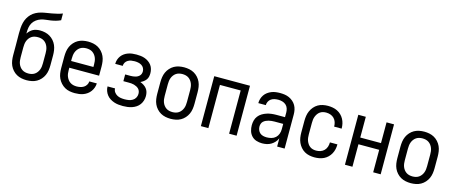

<svg xmlns="http://www.w3.org/2000/svg" viewBox="-44 -1329 4588 1931"><g transform="rotate(15 2250.0 -363.5)"><path d="M250 8Q223 8 196 2.5Q169 -3 146 -16Q123 -29 104.5 -49.5Q86 -70 75 -94.5Q64 -119 60 -146Q56 -173 56 -200V-303Q56 -334 55.5 -365.5Q55 -397 55 -429Q55 -457 57 -484.5Q59 -512 65.5 -539Q72 -566 85.5 -590.5Q99 -615 118.5 -634.5Q138 -654 163 -667Q188 -680 215 -687Q242 -694 269.5 -698Q297 -702 324 -707Q351 -712 378 -718.5Q405 -725 431 -735V-665Q408 -654 383 -647Q358 -640 332.5 -636Q307 -632 281 -629.5Q255 -627 230.5 -619Q206 -611 184.5 -595Q163 -579 150 -557Q137 -535 132.5 -509Q128 -483 128 -457V-445Q138 -460 151.5 -473.5Q165 -487 181.5 -495.5Q198 -504 216.5 -507.5Q235 -511 254 -511Q281 -511 307 -505Q333 -499 356 -485.5Q379 -472 397 -451.5Q415 -431 425.5 -406.5Q436 -382 440 -355.5Q444 -329 444 -303V-200Q444 -173 440 -146Q436 -119 425 -94.5Q414 -70 395.5 -49.5Q377 -29 354 -16Q331 -3 304 2.5Q277 8 250 8ZM250 -62Q267 -62 284 -66Q301 -70 315 -79.5Q329 -89 339.5 -103Q350 -117 356 -133Q362 -149 364 -166Q366 -183 366 -200V-303Q366 -320 364 -336.5Q362 -353 356 -369Q350 -385 340 -399Q330 -413 315.5 -422.5Q301 -432 284.5 -436Q268 -440 251 -440Q233 -440 216.5 -436.5Q200 -433 185.5 -423.5Q171 -414 160.5 -400Q150 -386 144 -370Q138 -354 136 -337Q134 -320 134 -303V-200Q134 -183 136 -166Q138 -149 144 -133Q150 -117 160.5 -103Q171 -89 185 -79.5Q199 -70 216 -66Q233 -62 250 -62Z M752 8Q725 8 698 3Q671 -2 647.5 -15.5Q624 -29 605.5 -49.5Q587 -70 575.5 -94.5Q564 -119 560 -146Q556 -173 556 -200V-320Q556 -347 560 -374Q564 -401 575 -425.5Q586 -450 604.5 -470.5Q623 -491 646 -504Q669 -517 696 -522.5Q723 -528 750 -528Q777 -528 804 -522.5Q831 -517 854 -504Q877 -491 895.5 -470.5Q914 -450 925 -425.5Q936 -401 940 -374Q944 -347 944 -320V-225H634V-200Q634 -183 636 -166Q638 -149 644.5 -133Q651 -117 661.5 -103Q672 -89 686.5 -79.5Q701 -70 718 -66Q735 -62 752 -62Q771 -62 790.5 -66Q810 -70 826 -80Q842 -90 852.5 -107Q863 -124 864 -144H942Q941 -121 933.5 -99.5Q926 -78 912.5 -59.5Q899 -41 880.5 -27.5Q862 -14 841 -6Q820 2 797 5Q774 8 752 8ZM866 -295V-320Q866 -337 864 -354Q862 -371 856 -387Q850 -403 839.5 -417Q829 -431 815 -440.5Q801 -450 784 -454Q767 -458 750 -458Q733 -458 716 -454Q699 -450 685 -440.5Q671 -431 660.5 -417Q650 -403 644 -387Q638 -371 636 -354Q634 -337 634 -320V-295Z M1253 8Q1229 8 1206 5.5Q1183 3 1161 -4.5Q1139 -12 1119 -24.5Q1099 -37 1084.5 -55.5Q1070 -74 1062 -96.5Q1054 -119 1054 -142V-143H1132Q1132 -122 1144 -105Q1156 -88 1174 -78Q1192 -68 1212 -65Q1232 -62 1253 -62Q1274 -62 1295 -65.5Q1316 -69 1334.5 -80Q1353 -91 1363.5 -110Q1374 -129 1374 -150Q1374 -165 1369.5 -178.5Q1365 -192 1355 -202Q1345 -212 1332.5 -218.5Q1320 -225 1306 -229Q1292 -233 1278 -234Q1264 -235 1250 -235H1194V-305H1250Q1262 -305 1274.5 -306.5Q1287 -308 1299 -311Q1311 -314 1322 -320Q1333 -326 1341.5 -335Q1350 -344 1354 -356Q1358 -368 1358 -380Q1358 -399 1349 -415.5Q1340 -432 1324 -441.5Q1308 -451 1289.5 -454.5Q1271 -458 1253 -458Q1235 -458 1217 -455Q1199 -452 1183 -442.5Q1167 -433 1157.5 -417Q1148 -401 1148 -383V-382H1070V-384Q1070 -406 1077 -427Q1084 -448 1097 -465.5Q1110 -483 1128 -495.5Q1146 -508 1167 -515.5Q1188 -523 1209.5 -525.5Q1231 -528 1253 -528Q1275 -528 1297 -525.5Q1319 -523 1340 -515.5Q1361 -508 1379.5 -495Q1398 -482 1411 -464.5Q1424 -447 1430 -425Q1436 -403 1436 -381Q1436 -363 1432 -345.5Q1428 -328 1417 -313.5Q1406 -299 1391.5 -288.5Q1377 -278 1361 -271Q1380 -264 1397.5 -253Q1415 -242 1428 -226Q1441 -210 1446.5 -190Q1452 -170 1452 -149Q1452 -125 1445 -102Q1438 -79 1424 -59.5Q1410 -40 1389.5 -26.5Q1369 -13 1346.5 -5.5Q1324 2 1300 5Q1276 8 1253 8Z M1750 8Q1723 8 1696 2.5Q1669 -3 1646 -16Q1623 -29 1604.5 -49.5Q1586 -70 1575 -94.5Q1564 -119 1560 -146Q1556 -173 1556 -200V-320Q1556 -347 1560 -374Q1564 -401 1575 -425.5Q1586 -450 1604.5 -470.5Q1623 -491 1646 -504Q1669 -517 1696 -522.5Q1723 -528 1750 -528Q1777 -528 1804 -522.5Q1831 -517 1854 -504Q1877 -491 1895.5 -470.5Q1914 -450 1925 -425.5Q1936 -401 1940 -374Q1944 -347 1944 -320V-200Q1944 -173 1940 -146Q1936 -119 1925 -94.5Q1914 -70 1895.5 -49.5Q1877 -29 1854 -16Q1831 -3 1804 2.5Q1777 8 1750 8ZM1750 -62Q1767 -62 1784 -66Q1801 -70 1815 -79.5Q1829 -89 1839.5 -103Q1850 -117 1856 -133Q1862 -149 1864 -166Q1866 -183 1866 -200V-320Q1866 -337 1864 -354Q1862 -371 1856 -387Q1850 -403 1839.5 -417Q1829 -431 1815 -440.5Q1801 -450 1784 -454Q1767 -458 1750 -458Q1733 -458 1716 -454Q1699 -450 1685 -440.5Q1671 -431 1660.5 -417Q1650 -403 1644 -387Q1638 -371 1636 -354Q1634 -337 1634 -320V-200Q1634 -183 1636 -166Q1638 -149 1644 -133Q1650 -117 1660.5 -103Q1671 -89 1685 -79.5Q1699 -70 1716 -66Q1733 -62 1750 -62Z M2064 0V-520H2436V0H2358V-450H2142V0Z M2702 8Q2672 8 2643 -1Q2614 -10 2593.5 -32Q2573 -54 2564.5 -83Q2556 -112 2556 -141Q2556 -167 2562.5 -192Q2569 -217 2584.5 -237Q2600 -257 2622 -270.5Q2644 -284 2668.5 -292Q2693 -300 2718 -303Q2743 -306 2769 -306H2858V-355Q2858 -376 2851 -397Q2844 -418 2828 -432Q2812 -446 2791 -452Q2770 -458 2749 -458Q2729 -458 2709.5 -454Q2690 -450 2674 -439Q2658 -428 2649 -410Q2640 -392 2640 -373H2562Q2562 -396 2568.5 -418Q2575 -440 2588 -459Q2601 -478 2619.5 -491.5Q2638 -505 2659 -513.5Q2680 -522 2703 -525Q2726 -528 2749 -528Q2773 -528 2797 -524.5Q2821 -521 2843 -511Q2865 -501 2883.5 -485Q2902 -469 2914 -448Q2926 -427 2931 -403Q2936 -379 2936 -355V0H2858V-86Q2849 -64 2832.5 -45.5Q2816 -27 2795 -14.5Q2774 -2 2750 3Q2726 8 2702 8ZM2732 -62Q2756 -62 2780.5 -68.5Q2805 -75 2823 -91.5Q2841 -108 2849.5 -131.5Q2858 -155 2858 -180V-236H2769Q2754 -236 2738.5 -234.5Q2723 -233 2708.5 -229.5Q2694 -226 2680 -219.5Q2666 -213 2655 -203Q2644 -193 2639 -178.5Q2634 -164 2634 -149Q2634 -131 2641 -113Q2648 -95 2662 -83Q2676 -71 2694.5 -66.5Q2713 -62 2732 -62Z M3247 8Q3221 8 3194 2.5Q3167 -3 3144 -16.5Q3121 -30 3103.5 -50.5Q3086 -71 3075 -95.5Q3064 -120 3060 -146.5Q3056 -173 3056 -200V-320Q3056 -347 3060 -373.5Q3064 -400 3075 -424.5Q3086 -449 3103.5 -469.5Q3121 -490 3144 -503.5Q3167 -517 3194 -522.5Q3221 -528 3247 -528Q3272 -528 3297 -523.5Q3322 -519 3344.5 -508Q3367 -497 3385 -479.5Q3403 -462 3415 -440Q3427 -418 3432.5 -393.5Q3438 -369 3438 -344V-342H3360V-343Q3360 -366 3353 -388Q3346 -410 3330 -426.5Q3314 -443 3292 -450.5Q3270 -458 3247 -458Q3230 -458 3213.5 -454Q3197 -450 3183 -440Q3169 -430 3159.5 -416Q3150 -402 3144 -386.5Q3138 -371 3136 -354Q3134 -337 3134 -320V-200Q3134 -183 3136 -166Q3138 -149 3144 -133.5Q3150 -118 3159.5 -104Q3169 -90 3183 -80Q3197 -70 3213.5 -66Q3230 -62 3247 -62Q3270 -62 3292 -69.5Q3314 -77 3330 -93.5Q3346 -110 3353 -132Q3360 -154 3360 -177V-178H3438V-176Q3438 -151 3432.5 -126.5Q3427 -102 3415 -80Q3403 -58 3385 -40.5Q3367 -23 3344.5 -12Q3322 -1 3297 3.5Q3272 8 3247 8Z M3564 0V-520H3642V-304H3858V-520H3936V0H3858V-234H3642V0Z M4250 8Q4223 8 4196 2.5Q4169 -3 4146 -16Q4123 -29 4104.5 -49.5Q4086 -70 4075 -94.5Q4064 -119 4060 -146Q4056 -173 4056 -200V-320Q4056 -347 4060 -374Q4064 -401 4075 -425.5Q4086 -450 4104.5 -470.5Q4123 -491 4146 -504Q4169 -517 4196 -522.5Q4223 -528 4250 -528Q4277 -528 4304 -522.5Q4331 -517 4354 -504Q4377 -491 4395.5 -470.5Q4414 -450 4425 -425.5Q4436 -401 4440 -374Q4444 -347 4444 -320V-200Q4444 -173 4440 -146Q4436 -119 4425 -94.5Q4414 -70 4395.5 -49.5Q4377 -29 4354 -16Q4331 -3 4304 2.5Q4277 8 4250 8ZM4250 -62Q4267 -62 4284 -66Q4301 -70 4315 -79.5Q4329 -89 4339.5 -103Q4350 -117 4356 -133Q4362 -149 4364 -166Q4366 -183 4366 -200V-320Q4366 -337 4364 -354Q4362 -371 4356 -387Q4350 -403 4339.5 -417Q4329 -431 4315 -440.5Q4301 -450 4284 -454Q4267 -458 4250 -458Q4233 -458 4216 -454Q4199 -450 4185 -440.5Q4171 -431 4160.5 -417Q4150 -403 4144 -387Q4138 -371 4136 -354Q4134 -337 4134 -320V-200Q4134 -183 4136 -166Q4138 -149 4144 -133Q4150 -117 4160.5 -103Q4171 -89 4185 -79.5Q4199 -70 4216 -66Q4233 -62 4250 -62Z"/></g></svg>

Font: Iosevka www.saffi
Style: Regular
Weight: 400
Monospace: yes
Designer: Belleve Invis
Foundry: Belleve Invis
Version: Version 22.0.2; ttfautohint (v1.8.3)